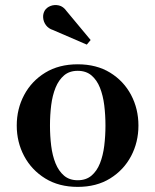

<svg xmlns="http://www.w3.org/2000/svg" viewBox="-20 -721 608 751"><path d="M284 10Q210.5 10 157 -23Q103.5 -56 74.5 -110.5Q45.5 -165 45.5 -230Q45.5 -295 74.5 -349.5Q103.5 -404 157 -436.8Q210.5 -469.5 284 -469.5Q357.5 -469.5 410.8 -436.8Q464 -404 492.8 -349.5Q521.5 -295 521.5 -230Q521.5 -165 492.8 -110.5Q464 -56 410.8 -23Q357.5 10 284 10ZM284 -16Q316.5 -16 337.8 -34Q359 -52 371 -82.2Q383 -112.5 387.8 -151Q392.5 -189.5 392.5 -230Q392.5 -271 387.8 -309.2Q383 -347.5 371 -377.8Q359 -408 337.8 -426Q316.5 -444 284 -444Q251.5 -444 230.5 -426Q209.5 -408 197.2 -377.8Q185 -347.5 180.2 -309.2Q175.5 -271 175.5 -230Q175.5 -189.5 180.2 -151Q185 -112.5 197.2 -82.2Q209.5 -52 230.5 -34Q251.5 -16 284 -16ZM319.5 -546.5 187.5 -603.5Q170 -609 160 -622.2Q150 -635.5 148.8 -651.5Q147.5 -667.5 155.5 -680.5Q163 -692 178 -697.8Q193 -703.5 210.2 -699.8Q227.5 -696 240.5 -677.5L334.5 -564.5Z"/></svg>

Font: Bodoni Moda SC 9pt SemiBold
Style: Regular
Weight: 600
Designer: Owen Earl
Foundry: indestructible type
Version: Version 2.005